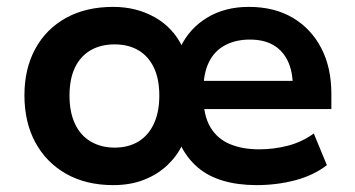

<svg xmlns="http://www.w3.org/2000/svg" viewBox="-20 -528 1031 558"><path d="M309 10Q230 10 172 -23Q114 -56 82.5 -114.5Q51 -173 51 -251Q51 -328 82.5 -386Q114 -444 172 -476Q230 -508 309 -508Q376 -508 429.5 -478Q483 -448 510 -392H505Q531 -446 582.5 -477Q634 -508 703 -508Q777 -508 830.5 -476.5Q884 -445 913.5 -388.5Q943 -332 943 -256V-211H549V-293H846L831 -276Q831 -320 816.5 -350.5Q802 -381 774.5 -397Q747 -413 706 -413Q666 -413 635 -397Q604 -381 587.5 -348Q571 -315 571 -265V-250Q571 -193 591 -159Q611 -125 647.5 -109.5Q684 -94 733 -94Q776 -94 816.5 -104.5Q857 -115 892 -140L930 -48Q891 -18 837.5 -4Q784 10 726 10Q671 10 627.5 -3Q584 -16 553.5 -42.5Q523 -69 504 -108H510Q495 -75 466.5 -48Q438 -21 398.5 -5.5Q359 10 309 10ZM313 -99Q353 -99 382 -116.5Q411 -134 427 -168Q443 -202 443 -250Q443 -299 427 -332Q411 -365 382 -382Q353 -399 313 -399Q273 -399 243.5 -382Q214 -365 198 -332Q182 -299 182 -250Q182 -202 198 -168Q214 -134 244 -116.5Q274 -99 313 -99Z"/></svg>

Font: Nunito Sans 8pt
Style: Bold
Weight: 700
Version: Version 3.101;gftools[0.9.27]